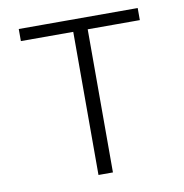

<svg xmlns="http://www.w3.org/2000/svg" viewBox="-75 -727 765 798"><g transform="rotate(-10 307.0 -327.5)"><path d="M277 -636H338V0H277ZM56 -604V-655H558V-604Z"/></g></svg>

Font: Intel One Mono Light
Style: Regular
Weight: 300
Monospace: yes
Designer: Fred Shallcrass
Foundry: Frere-Jones Type LLC
Version: Version 1.004